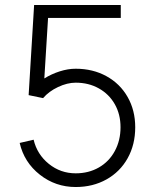

<svg xmlns="http://www.w3.org/2000/svg" viewBox="-20 -742 621 771"><path d="M95 -360 117 -722H465V-670H173L158 -427Q187 -445 220 -455.5Q253 -466 284 -466Q353 -466 407.5 -436Q462 -406 492.5 -352.5Q523 -299 523 -231Q523 -161 492.5 -106.5Q462 -52 407.5 -21.5Q353 9 284 9Q203 9 140 -40.5Q77 -90 59 -168L115 -181Q129 -122 176 -84Q223 -46 284 -46Q336 -46 377 -69.5Q418 -93 441 -135.5Q464 -178 464 -231Q464 -283 441 -323.5Q418 -364 377 -387Q336 -410 284 -410Q250 -410 213 -392.5Q176 -375 153 -348Z"/></svg>

Font: SUITE Light
Style: Regular
Weight: 300
Designer: Sun
Foundry: Sun
Version: Version 2.040